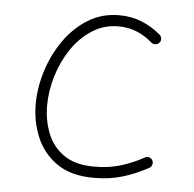

<svg xmlns="http://www.w3.org/2000/svg" viewBox="-43 -549 609 604"><g transform="rotate(5 261.5 -247.5)"><path d="M443.4 -431.2Q438.5 -425.8 430.9 -425.3Q423.3 -424.8 418 -429.2Q395.5 -449.2 368.9 -460.2Q342.3 -471.2 310.5 -471.2Q264.6 -471.2 227.3 -447Q189.9 -422.9 163.3 -383.3Q136.7 -343.8 122.6 -296.6Q108.4 -249.5 108.4 -203.6Q108.4 -157.7 124.3 -116.7Q140.1 -75.7 176.3 -50.3Q212.4 -24.9 272.9 -24.9Q319.8 -24.9 358.4 -37.1Q397 -49.3 430.7 -68.4Q437.5 -71.3 444.3 -68.4Q451.2 -65.4 454.1 -58.6Q456.5 -52.2 453.9 -45.4Q451.2 -38.6 444.3 -35.6Q407.2 -15.1 366 -2.4Q324.7 10.3 274.4 10.3Q202.1 10.3 157.7 -20.8Q113.3 -51.8 92.8 -100.8Q72.3 -149.9 72.3 -204.6Q72.3 -255.9 88.6 -308.8Q105 -361.8 136 -406.5Q167 -451.2 210.9 -478.8Q254.9 -506.3 310.1 -506.3Q349.1 -506.3 381.8 -492.9Q414.6 -479.5 441.4 -456.5Q446.8 -451.7 447.5 -444.1Q448.2 -436.5 443.4 -431.2Z"/></g></svg>

Font: Mikhak-DS1-FD ExtraLight
Style: Regular
Weight: 200
Designer: Amin Abedi
Version: Version 3.2